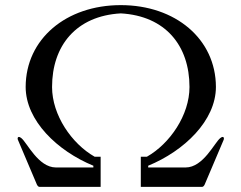

<svg xmlns="http://www.w3.org/2000/svg" viewBox="-20 -729 942 749"><path d="M372.6 -117.7H349.1C259.8 -168.5 183.1 -279.8 183.1 -389.6C183.1 -550.8 276.9 -667 451.2 -676.8C625.5 -667 719.2 -550.8 719.2 -389.6C719.2 -279.8 642.6 -168.5 553.2 -117.7H529.3V0H768.1C772.5 0 775.9 -3.9 778.3 -8.8L852.1 -182.6C853 -184.6 853.5 -186.5 853.5 -188.5C853.5 -191.9 852.1 -194.8 848.6 -194.8C845.2 -194.8 842.3 -192.4 839.4 -190.4C817.4 -173.8 773.4 -75.7 704.1 -75.7H558.1V-82.5C698.2 -140.1 822.3 -258.3 822.3 -390.1C821.8 -576.7 664.6 -709 451.2 -709C237.8 -709 80.6 -576.7 80.1 -390.1C80.1 -258.3 204.1 -140.1 344.2 -82.5V-75.7H198.2C128.9 -75.7 85 -173.8 63 -190.4C60.1 -192.4 57.1 -194.8 53.7 -194.8C50.3 -194.8 48.8 -191.9 48.8 -188.5C48.8 -186.5 49.3 -184.6 50.3 -182.6L124 -8.8C126.5 -3.9 129.9 0 134.3 0H372.6Z"/></svg>

Font: Cardo
Style: Italic
Weight: 400
Designer: David J. Perry
Foundry: David J. Perry
Version: Version 0.99